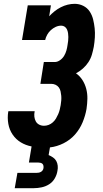

<svg xmlns="http://www.w3.org/2000/svg" viewBox="-20 -763 540 1003"><path d="M57 220 71 140H171Q177 140 182.5 139Q188 138 193.5 135Q199 132 202.5 127Q206 122 207 116Q208 110 207 103.5Q206 97 202 93Q198 89 191.5 87.5Q185 86 179 86H131L145 2Q114 -4 88.5 -19.5Q63 -35 46 -60Q29 -85 23.5 -116Q18 -147 23 -179L24 -182H161V-181Q158 -167 159.5 -153.5Q161 -140 167 -129Q173 -118 184.5 -112Q196 -106 210 -106Q222 -106 234 -110.5Q246 -115 256 -124Q266 -133 272.5 -144Q279 -155 284 -166.5Q289 -178 292 -190Q295 -202 297 -214Q299 -226 300 -238.5Q301 -251 300 -262.5Q299 -274 296.5 -285.5Q294 -297 287.5 -306Q281 -315 270.5 -320Q260 -325 248 -325H191L209 -439H266Q280 -439 293.5 -448.5Q307 -458 315 -471.5Q323 -485 327 -499.5Q331 -514 333 -529Q335 -539 336 -549.5Q337 -560 337 -570Q337 -580 335.5 -590Q334 -600 330 -609Q326 -618 318 -623.5Q310 -629 300 -629Q285 -629 271 -622.5Q257 -616 245.5 -605.5Q234 -595 226.5 -581.5Q219 -568 216 -554H95L125 -735H246L237 -678Q250 -692 265 -704Q280 -716 297.5 -725Q315 -734 333.5 -738.5Q352 -743 370 -743Q394 -743 415 -732.5Q436 -722 448.5 -703Q461 -684 466.5 -661.5Q472 -639 474.5 -615.5Q477 -592 475.5 -567.5Q474 -543 470 -519Q466 -498 460 -477.5Q454 -457 442 -438.5Q430 -420 413 -405Q396 -390 377 -380Q397 -366 410.5 -345Q424 -324 430.5 -299Q437 -274 436.5 -247.5Q436 -221 432 -194Q426 -159 411.5 -124Q397 -89 372 -60.5Q347 -32 312 -14.5Q277 3 241 7L234 47Q246 52 257 59.5Q268 67 274 78Q280 89 281.5 102.5Q283 116 280 130Q277 150 266 169Q255 188 237 199.5Q219 211 198 215.5Q177 220 157 220Z"/></svg>

Font: Iosevka Curly Slab Heavy
Style: Italic
Weight: 900
Italic angle: -9°
Monospace: yes
Designer: Belleve Invis
Foundry: Belleve Invis
Version: Version 22.1.2; ttfautohint (v1.8.4)